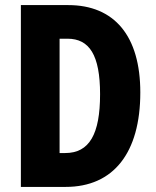

<svg xmlns="http://www.w3.org/2000/svg" viewBox="-20 -734 612 754"><path d="M531 -371C531 -593 429 -714 248 -714H62V0H238C425 0 531 -133 531 -371ZM373 -364C373 -207 331 -133 236 -133H214V-582H245C331 -582 373 -518 373 -364Z"/></svg>

Font: Noto Sans Khmer UI ExtraCondensed ExtraBold
Style: Regular
Weight: 800
Width: 2
Designer: Danh Hong and the Monotype Design Team
Foundry: Monotype Imaging Inc.
Version: Version 2.002